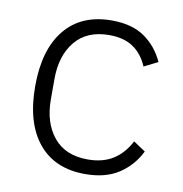

<svg xmlns="http://www.w3.org/2000/svg" viewBox="-66 -586 628 660"><g transform="rotate(10 248.0 -256.0)"><path d="M273 12Q167 12 109.5 -58Q52 -128 52 -256Q52 -384 109.5 -454Q167 -524 273 -524Q344 -524 388 -493Q432 -462 455 -411L407 -387Q389 -429 356.5 -451Q324 -473 273 -473Q195 -473 154 -423Q113 -373 113 -292V-220Q113 -139 154 -89Q195 -39 273 -39Q326 -39 362 -62Q398 -85 420 -128L462 -100Q437 -49 390.5 -18.5Q344 12 273 12Z"/></g></svg>

Font: IBM Plex Sans Arabic Light
Style: Regular
Weight: 300
Designer: Mike Abbink, Paul van der Laan, Pieter van Rosmalen, Wael Morcos, Khajak Apelian
Foundry: Bold Monday
Version: Version 1.2